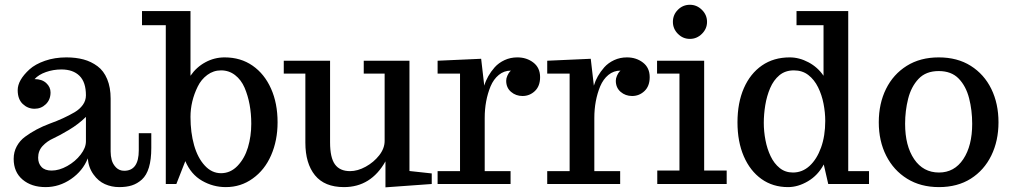

<svg xmlns="http://www.w3.org/2000/svg" viewBox="-20 -782 4299 816"><path d="M173.8 13.2Q113.8 13.2 75.9 -18.8Q38.1 -50.8 38.1 -106.9Q38.1 -136.2 51.3 -160.4Q64.5 -184.6 86.4 -200.7Q131.8 -234.4 191.9 -256.8Q250.5 -277.8 297.4 -305.2Q318.8 -317.9 332 -336.2Q345.2 -354.5 345.2 -377Q345.2 -432.6 317.9 -459.7Q290.5 -486.8 241.2 -486.8Q206.5 -486.8 175.3 -475.8Q144 -464.8 127 -445.8Q158.2 -445.8 176.5 -429Q194.8 -412.1 194.8 -389.2Q194.8 -358.4 174.8 -339.1Q154.8 -319.8 127 -319.8Q98.1 -319.8 76.7 -340.1Q55.2 -360.4 55.2 -398.9Q55.2 -441.4 105.5 -487.3Q129.9 -509.3 171.1 -523.7Q212.4 -538.1 262.2 -538.1Q302.2 -538.1 335 -529.3Q367.7 -520.5 394.5 -500.5Q420.9 -481 435.5 -445.8Q450.2 -410.6 450.2 -362.8V-138.2Q450.2 -119.1 454.8 -101.8Q459.5 -84.5 473.1 -70.3Q487.3 -56.2 507.8 -56.2Q569.8 -56.2 569.8 -143.1V-215.8H623V-152.8Q623 -55.2 583 -19Q563.5 -1.5 540.5 5.9Q517.6 13.2 486.8 13.2Q454.1 13.2 425.8 0.5Q397.5 -12.2 377.4 -40.5Q356.4 -69.3 353 -108.9Q332 -55.7 282 -21.2Q231.9 13.2 173.8 13.2ZM199.2 -57.1Q231.4 -57.1 265.9 -76.4Q300.3 -95.7 322.8 -125Q345.2 -153.8 345.2 -181.2V-285.2Q314 -254.4 273.2 -230Q232.4 -205.6 206.5 -193.8Q180.2 -182.1 161.1 -161.6Q142.1 -141.1 142.1 -111.8Q142.1 -87.4 156.5 -72.3Q170.9 -57.1 199.2 -57.1Z M939.5 13.2Q885.7 13.2 838.6 -13.9Q791.5 -41 767.6 -97.2L729.5 0H684.6V-674.8H583.5V-734.9H789.6V-460Q814.5 -496.6 852.8 -517.3Q891.1 -538.1 934.6 -538.1Q1002.9 -538.1 1053.5 -502.9Q1104 -467.8 1131.8 -405.5Q1159.7 -343.3 1159.7 -262.2Q1159.7 -185.1 1132.3 -122.3Q1105 -59.6 1054.2 -23.4Q1003.9 13.2 939.5 13.2ZM919.4 -45.9Q959.5 -45.9 989.5 -77.1Q1019.5 -108.4 1033.7 -155.3Q1047.9 -203.1 1047.9 -255.9Q1047.9 -342.3 1019.5 -409.2Q1004.9 -442.9 979 -462.9Q953.1 -482.9 919.4 -482.9Q887.2 -482.9 861.1 -463.6Q835 -444.3 820.3 -414.1Q789.6 -351.6 789.6 -285.2Q789.6 -218.8 804.9 -164.8Q820.3 -110.8 850.1 -78.6Q879.9 -45.9 919.4 -45.9Z M1618.2 14.2V-96.2Q1556.6 13.2 1441.9 13.2Q1359.4 13.2 1318.6 -37.1Q1277.8 -87.4 1277.8 -175.8V-469.2H1186V-523.9H1382.8V-176.8Q1382.8 -111.8 1403.6 -83.3Q1424.3 -54.7 1467.8 -54.7Q1500 -54.7 1534.2 -73.5Q1568.4 -92.3 1591.6 -121.8Q1614.7 -151.4 1614.7 -183.1V-469.2H1525.9V-523.9H1720.2V-55.2L1814.9 -44.9V0Z M1839.8 0V-54.7H1935.1V-469.2H1839.8V-523.9L2024.9 -532.2L2038.1 -418Q2050.3 -459.5 2082.5 -496.1Q2099.6 -515.1 2124.5 -526.6Q2149.4 -538.1 2178.7 -538.1Q2218.3 -538.1 2246.8 -516.1Q2275.4 -494.1 2275.4 -454.1Q2275.4 -416 2253.2 -395Q2231 -374 2200.7 -374Q2172.4 -374 2151.9 -391.6Q2131.3 -409.2 2131.3 -439Q2131.3 -449.2 2136.2 -460Q2141.1 -470.7 2146 -476.6L2151.4 -481.9Q2122.1 -481.9 2099.9 -463.6Q2077.6 -445.3 2064.9 -415Q2040 -354.5 2040 -280.8V-54.7H2149.9V0Z M2305.7 0V-54.7H2400.9V-469.2H2305.7V-523.9L2490.7 -532.2L2503.9 -418Q2516.1 -459.5 2548.3 -496.1Q2565.4 -515.1 2590.3 -526.6Q2615.2 -538.1 2644.5 -538.1Q2684.1 -538.1 2712.6 -516.1Q2741.2 -494.1 2741.2 -454.1Q2741.2 -416 2719 -395Q2696.8 -374 2666.5 -374Q2638.2 -374 2617.7 -391.6Q2597.2 -409.2 2597.2 -439Q2597.2 -449.2 2602.1 -460Q2606.9 -470.7 2611.8 -476.6L2617.2 -481.9Q2587.9 -481.9 2565.7 -463.6Q2543.5 -445.3 2530.8 -415Q2505.9 -354.5 2505.9 -280.8V-54.7H2615.7V0Z M2773.4 0V-57.1H2867.7V-469.2H2772.5V-523.9H2972.7V-57.1H3068.4V0ZM2912.1 -616.7Q2882.3 -616.7 2861.1 -638.2Q2839.8 -659.7 2839.8 -689Q2839.8 -719.2 2861.1 -740.5Q2882.3 -761.7 2912.1 -761.7Q2941.4 -761.7 2963.1 -740.2Q2984.9 -718.8 2984.9 -689Q2984.9 -659.7 2963.1 -638.2Q2941.4 -616.7 2912.1 -616.7Z M3329.1 13.2Q3264.6 13.2 3216.3 -21.2Q3168 -55.7 3141.1 -117.7Q3114.3 -179.7 3114.3 -262.2Q3114.3 -345.2 3141.4 -407.2Q3168.5 -469.2 3218.3 -503.7Q3268.1 -538.1 3336.4 -538.1Q3377 -538.1 3416.3 -517.1Q3455.6 -496.1 3480 -460V-674.8H3365.2V-734.9H3585V-54.7H3673.3V0H3500L3481 -83Q3456.1 -36.6 3413.8 -11.7Q3371.6 13.2 3329.1 13.2ZM3350.1 -48.8Q3390.1 -48.8 3420.9 -77.1Q3451.7 -105.5 3469.5 -155Q3487.3 -204.6 3487.3 -268.1Q3487.3 -303.7 3480 -341.3Q3472.7 -378.9 3456.8 -411.1Q3440.9 -443.4 3415.5 -463.1Q3390.1 -482.9 3354 -482.9Q3317.4 -482.9 3292.5 -462.2Q3267.6 -441.4 3253.2 -407.7Q3238.8 -374 3232.4 -335Q3226.1 -295.9 3226.1 -259.8Q3226.1 -223.6 3233.2 -186.5Q3240.2 -149.4 3255.1 -118.2Q3270 -86.9 3293.7 -67.9Q3317.4 -48.8 3350.1 -48.8Z M3970.7 13.2Q3892.6 13.2 3835.2 -22.5Q3777.8 -58.1 3746.3 -120.4Q3714.8 -182.6 3714.8 -262.2Q3714.8 -341.8 3745.6 -404.1Q3776.4 -466.3 3833.7 -502.2Q3891.1 -538.1 3969.7 -538.1Q4048.8 -538.1 4105.7 -502.2Q4162.6 -466.3 4193.1 -404.1Q4223.6 -341.8 4223.6 -262.2Q4223.6 -183.6 4193.1 -121.1Q4162.6 -58.6 4106 -22.7Q4049.3 13.2 3970.7 13.2ZM3970.7 -48.8Q4036.1 -48.8 4074 -105.7Q4111.8 -162.6 4111.8 -255.9Q4111.8 -313.5 4098.6 -364.7Q4085.4 -416 4054.4 -448Q4023.4 -480 3969.7 -480Q3915 -480 3883.8 -446.8Q3852.5 -413.6 3839.6 -362.3Q3826.7 -311 3826.7 -255.9Q3826.7 -162.1 3865.2 -105.5Q3903.8 -48.8 3970.7 -48.8Z"/></svg>

Font: Trocchi
Style: Regular
Weight: 400
Designer: Vernon Adams
Foundry: Vernon Adams
Version: Version 1.101; ttfautohint (v1.8.4.7-5d5b);gftools[0.9.27]